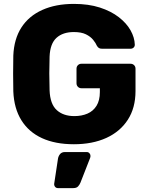

<svg xmlns="http://www.w3.org/2000/svg" viewBox="-20 -730 760 985"><path d="M359 10Q263.6 10 195.4 -21.3Q127.3 -52.6 89.6 -113.3Q51.9 -173.9 48.3 -261.2Q47.3 -303.7 47.3 -352.5Q47.3 -401.2 48.3 -445Q51.9 -530.2 89.9 -589.1Q127.9 -648 196.9 -679Q265.9 -710 359 -710Q434.2 -710 492 -691.4Q549.7 -672.7 589.5 -641.9Q629.2 -611.1 649.9 -574.2Q670.5 -537.3 671.5 -501.3Q671.9 -492.3 665.6 -486.1Q659.2 -480 649.9 -480H503.5Q493.3 -480 487.7 -483.6Q482.1 -487.1 477.5 -494.4Q471.3 -509.1 457.8 -525.8Q444.3 -542.4 420.7 -554Q397.1 -565.6 359 -565.6Q302.5 -565.6 269.8 -535.9Q237.1 -506.1 234.4 -440Q231.4 -354.4 234.4 -266.2Q237.1 -196.1 271.1 -165.2Q305 -134.4 361.5 -134.4Q399.2 -134.4 428.8 -147.2Q458.3 -160 475.3 -187.4Q492.3 -214.9 492.3 -257.5V-277.3H397.6Q387 -277.3 379.7 -284.7Q372.5 -292.1 372.5 -302.8V-377.4Q372.5 -388.4 379.7 -395.6Q387 -402.9 397.6 -402.9H649.7Q660.7 -402.9 668 -395.6Q675.2 -388.4 675.2 -377.4V-263.1Q675.2 -176.9 635.9 -115.9Q596.6 -54.9 525.5 -22.4Q454.4 10 359 10ZM276.9 235Q268.3 235 262.9 228.7Q257.5 222.4 257.9 213.4L277.4 84.5Q279.4 71.2 288 60.6Q296.6 50 313.6 50H424.9Q433.1 50 438.7 55.9Q444.2 61.9 444.2 69.7Q444.2 75.6 442.1 80.9L392.7 207.1Q388.7 217.1 380.7 226.1Q372.7 235 356.1 235Z"/></svg>

Font: Rubik Light
Style: Regular
Weight: 300
Designer: Hubert and Fischer
Foundry: Hubert and Fischer
Version: Version 2.300;gftools[0.9.30]